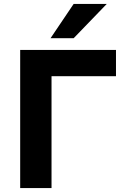

<svg xmlns="http://www.w3.org/2000/svg" viewBox="-20 -960 633 980"><path d="M83 0V-705H572V-571H243V0ZM238 -765 356 -940H525L356 -765Z"/></svg>

Font: Nunito Sans 9pt ExtraBold
Style: Regular
Weight: 800
Version: Version 3.101;gftools[0.9.27]